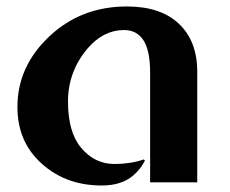

<svg xmlns="http://www.w3.org/2000/svg" viewBox="-20 -567 716 597"><path d="M593.3 0H446.8V-341.8Q446.8 -409.2 426.3 -441.4Q405.8 -473.6 365.7 -473.6Q301.3 -473.6 252 -416Q191.4 -344.2 191.4 -251Q191.4 -157.2 231.4 -108.4Q273.9 -57.1 335.9 -57.1Q385.7 -57.1 427.2 -71.3L430.7 -67.9Q418 -42.5 396 -22.9Q359.4 9.8 296.4 9.8Q176.3 9.8 98.1 -69.3Q34.2 -134.3 34.2 -234.4Q34.2 -360.4 133.1 -453.6Q231.9 -546.9 374.5 -546.9Q479.5 -546.9 536.1 -493.2Q593.3 -439.5 593.3 -344.2Z"/></svg>

Font: Klaudia
Style: Bold
Weight: 700
Designer: Wojciech Kalinowski "wmk69" (wmk69@o2.pl)
Foundry: Wojciech Kalinowski "wmk69" (wmk69@o2.pl)
Version: Version 3.1.0; 2021-05-10